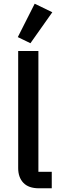

<svg xmlns="http://www.w3.org/2000/svg" viewBox="-20 -1015 325 1035"><path d="M259 0H190Q134 0 106 -29.5Q78 -59 78 -109V-740H187V-89H259ZM262 -949 144 -782 76 -815 167 -995Z"/></svg>

Font: IBM Plex Sans Medium
Style: Regular
Weight: 500
Designer: Mike Abbink, Paul van der Laan, Pieter van Rosmalen
Foundry: Bold Monday
Version: Version 3.201